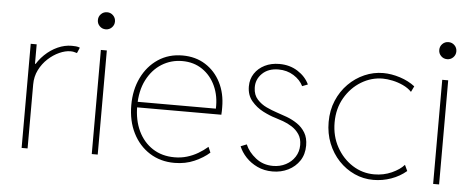

<svg xmlns="http://www.w3.org/2000/svg" viewBox="-48 -815 2318 940"><g transform="rotate(5 1111.0 -345.0)"><path d="M84 0V-511.7H113.3V-416H125L105.5 -396.5Q124.5 -433.6 153.3 -461.2Q182.1 -488.8 216.3 -504.2Q250.5 -519.5 285.2 -519.5Q294.9 -519.5 305.7 -518.6Q316.4 -517.6 325.2 -513.7L313.5 -486.3Q304.2 -489.3 297.1 -490.7Q290 -492.2 281.2 -492.2Q255.9 -492.2 226.6 -479Q197.3 -465.8 171.6 -442.1Q146 -418.5 129.6 -386Q113.3 -353.5 113.3 -314.5V0Z M428.7 0V-511.7H458V0ZM443.4 -614.3Q425.8 -614.3 413.6 -626.5Q401.4 -638.7 401.4 -656.2Q401.4 -673.8 413.6 -686Q425.8 -698.2 443.4 -698.2Q460.9 -698.2 473.1 -686Q485.4 -673.8 485.4 -656.2Q485.4 -638.7 473.1 -626.5Q460.9 -614.3 443.4 -614.3Z M835 7.8Q766.1 7.8 713.1 -25.9Q660.2 -59.6 630.4 -118.9Q600.6 -178.2 600.6 -255.9Q600.6 -331.1 629.4 -390.6Q658.2 -450.2 710 -484.9Q761.7 -519.5 830.1 -519.5Q894 -519.5 942.4 -489Q990.7 -458.5 1017.8 -405.3Q1044.9 -352.1 1044.9 -284.2Q1044.9 -275.4 1044.9 -266.4Q1044.9 -257.3 1043.9 -247.1H624V-274.4H1014.6Q1017.1 -335.9 994.6 -385.3Q972.2 -434.6 929.9 -463.4Q887.7 -492.2 831.1 -492.2Q775.9 -492.2 730.2 -463.9Q684.6 -435.5 657.2 -382.1Q629.9 -328.6 629.9 -253.9Q629.9 -184.1 655 -131.3Q680.2 -78.6 725.8 -49.1Q771.5 -19.5 833 -19.5Q865.7 -19.5 894.3 -28.1Q922.9 -36.6 948 -51.3Q973.1 -65.9 995.1 -85L1006.8 -57.6Q977.5 -31.2 933.3 -11.7Q889.2 7.8 835 7.8Z M1317.4 7.8Q1275.9 7.8 1242.4 -8.1Q1209 -23.9 1185.8 -48.8Q1162.6 -73.7 1151.4 -101.6L1180.7 -113.3Q1196.3 -76.2 1232.4 -47.9Q1268.6 -19.5 1317.4 -19.5Q1352.1 -19.5 1380.1 -34.2Q1408.2 -48.8 1424.8 -74.5Q1441.4 -100.1 1441.4 -132.8Q1441.4 -164.1 1427.2 -185.3Q1413.1 -206.5 1391.6 -220.2Q1370.1 -233.9 1347.7 -241.9Q1325.2 -250 1308.6 -254.9Q1281.2 -262.7 1247.8 -279.8Q1214.4 -296.9 1190.2 -325.7Q1166 -354.5 1166 -397.5Q1166 -433.1 1184.3 -460.7Q1202.6 -488.3 1234.1 -503.9Q1265.6 -519.5 1305.7 -519.5Q1356.9 -519.5 1396 -494.6Q1435.1 -469.7 1453.1 -431.6L1425.8 -420.9Q1411.1 -451.2 1378.4 -471.7Q1345.7 -492.2 1303.7 -492.2Q1253.4 -492.2 1223.6 -462.9Q1193.8 -433.6 1195.3 -392.6Q1196.3 -357.9 1216.1 -336.2Q1235.8 -314.5 1262.7 -302Q1289.6 -289.6 1312.5 -282.2Q1336.9 -274.4 1364.3 -264.2Q1391.6 -253.9 1415.8 -237.5Q1439.9 -221.2 1455.3 -195.8Q1470.7 -170.4 1470.7 -132.8Q1470.7 -89.8 1450 -58.3Q1429.2 -26.9 1394.3 -9.5Q1359.4 7.8 1317.4 7.8Z M1812.5 5.9Q1763.7 5.9 1720 -13.9Q1676.3 -33.7 1642.6 -69.3Q1608.9 -105 1589.6 -153.1Q1570.3 -201.2 1570.3 -257.8Q1570.3 -315.4 1590.6 -363.3Q1610.8 -411.1 1645.5 -446Q1680.2 -481 1724.4 -500.2Q1768.6 -519.5 1816.4 -519.5Q1856 -519.5 1898.7 -505.9Q1941.4 -492.2 1972.7 -467.8L1959 -439.5Q1941.9 -457.5 1916.5 -469.2Q1891.1 -481 1864.3 -486.6Q1837.4 -492.2 1816.4 -492.2Q1760.3 -492.2 1710.7 -462.2Q1661.1 -432.1 1630.4 -379.2Q1599.6 -326.2 1599.6 -257.8Q1599.6 -190.9 1629.2 -137.5Q1658.7 -84 1707.5 -52.7Q1756.3 -21.5 1814.5 -21.5Q1860.8 -21.5 1900.4 -39.3Q1939.9 -57.1 1960.9 -81.1L1974.6 -51.8Q1941.9 -23.9 1899.7 -9Q1857.4 5.9 1812.5 5.9Z M2106.4 0V-511.7H2135.7V0ZM2121.1 -614.3Q2103.5 -614.3 2091.3 -626.5Q2079.1 -638.7 2079.1 -656.2Q2079.1 -673.8 2091.3 -686Q2103.5 -698.2 2121.1 -698.2Q2138.7 -698.2 2150.9 -686Q2163.1 -673.8 2163.1 -656.2Q2163.1 -638.7 2150.9 -626.5Q2138.7 -614.3 2121.1 -614.3Z"/></g></svg>

Font: Reddit Sans ExtraLight
Style: Regular
Weight: 250
Designer: Stephen Hutchings
Foundry: Reddit
Version: Version 1.014